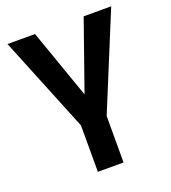

<svg xmlns="http://www.w3.org/2000/svg" viewBox="-137 -615 856 960"><g transform="rotate(-20 291.0 -135.5)"><path d="M218.8 -4.9 12.7 -512.7H159.2L288.6 -144.5L418 -512.7H564.5L355.5 -4.9V242.2H218.8Z"/></g></svg>

Font: Cadman
Style: Bold
Weight: 700
Designer: Paul James MIller
Foundry: High-Logic / Made with FontCreator
Version: Version 2.114;March 28, 2021;FontCreator 13.0.0.2683 64-bit